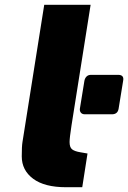

<svg xmlns="http://www.w3.org/2000/svg" viewBox="-20 -783 536 803"><path d="M71 -129Q71 -171 74 -189L165 -763H359L279 -258Q271 -206 271 -189Q271 -167 281.5 -158.5Q292 -150 317 -146L346 -141L324 0H256Q166 0 118.5 -35.5Q71 -71 71 -129ZM314 -328 333 -445Q335 -456 342 -463Q349 -470 361 -470H474Q500 -470 495 -445L476 -328Q472 -305 448 -305H335Q324 -305 318.5 -311.5Q313 -318 314 -328Z"/></svg>

Font: Exo Black
Style: Italic
Weight: 900
Italic angle: -9°
Designer: Natanael Gama
Foundry: Natanael Gama
Version: Version 1.500; ttfautohint (v1.6)